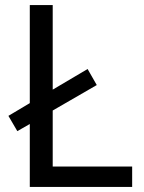

<svg xmlns="http://www.w3.org/2000/svg" viewBox="-20 -734 564 754"><path d="M97 0V-247L48 -219L13 -279L97 -329V-714H187V-382L324 -463L360 -400L187 -300V-80H499V0Z"/></svg>

Font: Noto Sans Bamum
Style: Regular
Weight: 400
Designer: Monotype Design Team
Foundry: Monotype Imaging Inc.
Version: Version 2.001